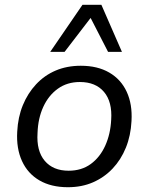

<svg xmlns="http://www.w3.org/2000/svg" viewBox="-20 -774 622 803"><path d="M264 9Q194 9 145 -19.5Q96 -48 72 -100.5Q48 -153 52 -223Q55 -284 75.5 -334Q96 -384 131 -421.5Q166 -459 213 -479Q260 -499 318 -499Q388 -499 437 -470.5Q486 -442 510 -390Q534 -338 530 -268Q527 -207 506.5 -156.5Q486 -106 451 -69Q416 -32 369 -11.5Q322 9 264 9ZM267 -60Q321 -60 359.5 -88Q398 -116 420 -164.5Q442 -213 445 -273Q450 -348 415 -389.5Q380 -431 314 -431Q261 -431 222 -403Q183 -375 161 -327Q139 -279 137 -218Q132 -143 167 -101.5Q202 -60 267 -60ZM190 -557 325 -754H404L490 -557H432L359 -699L250 -557Z"/></svg>

Font: Nunito Sans 10pt
Style: Italic
Weight: 400
Italic angle: -9°
Designer: Vernon Adams
Foundry: Vernon Adams
Version: Version 3.101;gftools[0.9.27]